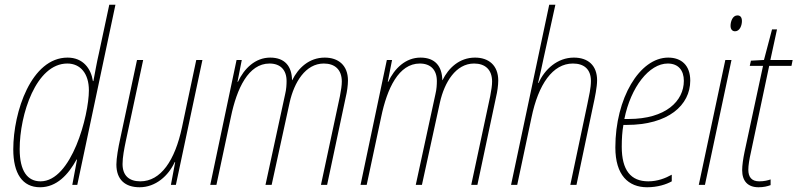

<svg xmlns="http://www.w3.org/2000/svg" viewBox="-20 -780 3364 810"><path d="M149 10C219 10 268 -43 303 -107H305L285 0H306L467 -760H441L397 -554C388 -516 381 -474 374 -438H372C364 -490 331 -537 265 -537C112 -537 36 -308 36 -150C36 -49 74 10 149 10ZM151 -15C96 -15 63 -58 63 -151C63 -297 132 -512 264 -512C319 -512 355 -470 355 -399C355 -293 282 -15 151 -15Z M569 10C637 10 691 -39 717 -96H719L701 0H722L834 -527H808L748 -244C718 -102 658 -15 572 -15C525 -15 497 -39 497 -88C497 -117 504 -152 511 -186L584 -527H558L487 -194C479 -158 471 -113 471 -86C471 -22 508 10 569 10Z M867 0H893L954 -286C979 -407 1028 -512 1117 -512C1163 -512 1189 -485 1189 -438C1189 -424 1188 -403 1183 -383L1100 0H1126L1202 -348C1221 -433 1269 -512 1346 -512C1392 -512 1422 -487 1422 -436C1422 -420 1419 -400 1414 -374L1334 0H1360L1439 -372C1444 -392 1448 -421 1448 -440C1448 -505 1407 -537 1350 -537C1284 -537 1238 -493 1213 -442H1212C1211 -500 1182 -537 1120 -537C1057 -537 1010 -491 984 -435H982L1000 -527H978Z M1501 0H1527L1588 -286C1613 -407 1662 -512 1751 -512C1797 -512 1823 -485 1823 -438C1823 -424 1822 -403 1817 -383L1734 0H1760L1836 -348C1855 -433 1903 -512 1980 -512C2026 -512 2056 -487 2056 -436C2056 -420 2053 -400 2048 -374L1968 0H1994L2073 -372C2078 -392 2082 -421 2082 -440C2082 -505 2041 -537 1984 -537C1918 -537 1872 -493 1847 -442H1846C1845 -500 1816 -537 1754 -537C1691 -537 1644 -491 1618 -435H1616L1634 -527H1612Z M2136 0H2162L2222 -283C2251 -425 2312 -512 2397 -512C2444 -512 2473 -488 2473 -438C2473 -409 2465 -375 2458 -341L2386 0H2412L2482 -333C2490 -369 2499 -414 2499 -441C2499 -504 2461 -537 2401 -537C2332 -537 2278 -488 2252 -430H2250C2258 -463 2266 -499 2273 -533L2323 -760H2297Z M2710 10C2754 10 2791 -2 2814 -15V-43C2787 -28 2754 -15 2715 -15C2641 -15 2603 -62 2603 -161C2603 -195 2605 -226 2610 -253H2624C2799 -253 2892 -336 2892 -440C2892 -505 2854 -537 2799 -537C2678 -537 2576 -365 2576 -158C2576 -41 2631 10 2710 10ZM2632 -278H2614C2641 -413 2719 -512 2797 -512C2842 -512 2865 -483 2865 -439C2865 -354 2789 -278 2632 -278Z M3081 -648C3101 -648 3110 -673 3110 -691C3110 -706 3104 -715 3091 -715C3071 -715 3062 -690 3062 -671C3062 -657 3069 -648 3081 -648ZM2928 0H2954L3066 -527H3040Z M3180 10C3202 10 3217 6 3231 1V-23C3219 -19 3204 -15 3183 -15C3151 -15 3137 -33 3137 -64C3137 -82 3141 -107 3148 -138L3225 -502H3319L3324 -527H3230L3258 -656H3237L3203 -527L3148 -524L3143 -502H3199L3121 -139C3115 -110 3111 -82 3111 -62C3111 -16 3135 10 3180 10Z"/></svg>

Font: Noto Sans Condensed Thin
Style: Italic
Weight: 100
Width: 3
Italic angle: -12°
Designer: Monotype Design Team
Foundry: Monotype Imaging Inc.
Version: Version 2.013